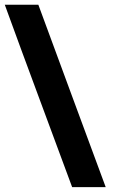

<svg xmlns="http://www.w3.org/2000/svg" viewBox="-30 -771 479 810"><path d="M131.8 -751Q203.1 -557.6 273.9 -365.7Q344.7 -173.8 416 18.6H274.4Q203.1 -174.8 131.8 -366.2Q60.5 -557.6 -9.8 -751Z"/></svg>

Font: Josefin Sans CFJ
Style: Bold
Weight: 700
Designer: Santiago Orozco
Foundry: Typemade
Version: Version 2.001